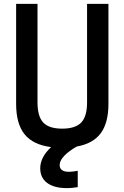

<svg xmlns="http://www.w3.org/2000/svg" viewBox="-20 -750 640 988"><path d="M324 218Q259 218 223 191.5Q187 165 187 116Q187 59 243 7Q150 -5 106.5 -59Q63 -113 63 -215V-730H173V-223Q173 -151 202.5 -119.5Q232 -88 300 -88Q368 -88 398 -119.5Q428 -151 428 -223V-730H538V-215Q538 -118 498.5 -64.5Q459 -11 375 4Q333 28 310 52.5Q287 77 287 99Q287 117 299.5 125.5Q312 134 332 134Q345 134 357 132.5Q369 131 380 129V213Q367 215 353.5 216.5Q340 218 324 218Z"/></svg>

Font: M PLUS Code Latin 60 Medium
Style: Regular
Weight: 500
Width: 7
Monospace: yes
Designer: Coji Morishita
Foundry: UNDERFOREST DESIGN
Version: Version 1.005; ttfautohint (v1.8.3)